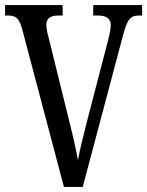

<svg xmlns="http://www.w3.org/2000/svg" viewBox="-20 -734 578 754"><path d="M67 -620Q58 -651 47 -662Q36 -673 13 -673H0V-714H226V-673H208Q162 -673 162 -637Q162 -618 171 -586L252 -258Q276 -163 286 -105Q297 -163 322 -259L405 -578Q415 -618 415 -635Q415 -673 365 -673H346V-714H538V-673H526Q508 -673 498 -667Q488 -661 480 -645Q472 -629 463 -595L305 0H231Z"/></svg>

Font: Noto Serif Cond
Style: Regular
Weight: 400
Width: 3
Designer: Monotype Design Team
Foundry: Monotype Imaging Inc.
Version: Version 1.001